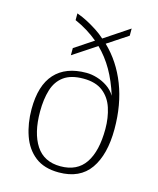

<svg xmlns="http://www.w3.org/2000/svg" viewBox="-115 -842 771 934"><g transform="rotate(15 270.5 -375.5)"><path d="M270 10Q196 10 150.5 -25.5Q105 -61 84 -121.5Q63 -182 63 -254Q63 -373 117.5 -433Q172 -493 276 -493Q302 -493 330 -484.5Q358 -476 382.5 -459.5Q407 -443 423 -417Q401 -487 370.5 -540Q340 -593 298 -634L180 -556V-592L275 -655Q250 -676 221 -694Q192 -712 158 -727V-761Q186 -751 211.5 -737.5Q237 -724 261 -708.5Q285 -693 306 -674L432 -758V-722L329 -654Q401 -585 439.5 -486Q478 -387 478 -264Q478 -135 427 -62.5Q376 10 270 10ZM270 -21Q354 -21 394.5 -81Q435 -141 435 -253Q435 -309 419.5 -357Q404 -405 367.5 -433.5Q331 -462 269 -462Q207 -462 171 -436Q135 -410 120.5 -362.5Q106 -315 106 -253Q106 -145 146.5 -83Q187 -21 270 -21Z"/></g></svg>

Font: Noto Serif Gujarati ExtraLight
Style: Regular
Weight: 250
Version: Version 2.102